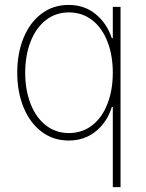

<svg xmlns="http://www.w3.org/2000/svg" viewBox="-20 -558 589 777"><path d="M436.5 -125H432.6Q413.1 -63 367.2 -26.1Q321.3 10.7 257.8 10.7Q195.8 10.7 148.7 -24.7Q101.6 -60.1 75.7 -122.6Q49.8 -185.1 49.8 -263.7Q49.8 -342.8 75.4 -405Q101.1 -467.3 148.2 -502.7Q195.3 -538.1 257.8 -538.1Q321.3 -538.1 366.7 -501.2Q412.1 -464.4 432.6 -403.3H436.5V-530.3H467.8V199.2H436.5ZM436.5 -263.7Q436.5 -333.5 415 -389.2Q393.6 -444.8 353.3 -476.3Q313 -507.8 258.8 -507.8Q205.1 -507.8 165 -476.1Q125 -444.3 103.5 -388.9Q82 -333.5 82 -263.7Q82 -194.3 103.5 -138.7Q125 -83 165 -51.3Q205.1 -19.5 258.8 -19.5Q313 -19.5 353.3 -51Q393.6 -82.5 415 -138.2Q436.5 -193.8 436.5 -263.7Z"/></svg>

Font: Pretendard Std Thin
Style: Regular
Weight: 100
Designer: Base glyphs from Inter by Rasmus Andersson; Hangeul glyphs from Noto Sans CJK(Source Han Sans) by Jang Soo-young and Kan
Foundry: Kil Hyung-jin
Version: Version 1.309